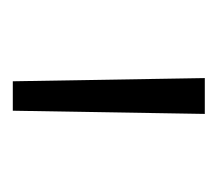

<svg xmlns="http://www.w3.org/2000/svg" viewBox="-40 -770 340 300"><g transform="rotate(90 130.0 -620.0)"><path d="M107 -470 102 -770H158L153 -470Z"/></g></svg>

Font: M PLUS 1 Light
Style: Regular
Weight: 300
Designer: Coji Morishita
Foundry: UNDERFOREST DESIGN
Version: Version 1.001